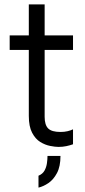

<svg xmlns="http://www.w3.org/2000/svg" viewBox="-20 -660 385 873"><path d="M246 8Q231 8 208 3.5Q185 -1 163 -14.5Q141 -28 126 -56.5Q111 -85 111 -133V-433H24V-499H111V-640H183V-499H312V-433H183V-129Q183 -92 199 -76Q215 -60 255 -60Q273 -60 287.5 -63.5Q302 -67 312 -72V-4Q298 1 281.5 4.5Q265 8 246 8ZM155 193V139Q174 131 182.5 115.5Q191 100 193.5 81.5Q196 63 196 49H255Q255 97 239 127Q223 157 200 172.5Q177 188 155 193Z"/></svg>

Font: Maven Pro
Style: Regular
Weight: 400
Designer: Joe Prince
Foundry: Joe Prince
Version: Version 2.103